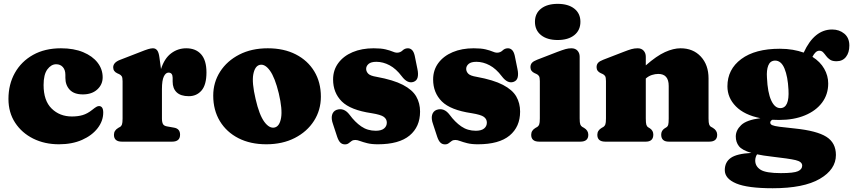

<svg xmlns="http://www.w3.org/2000/svg" viewBox="-20 -754 4541 1022"><path d="M526.5 -342.5Q526.5 -304 497.8 -277.8Q469 -251.5 421 -251.5Q374.5 -251.5 351.2 -276.2Q328 -301 328 -339.5V-355.5Q328 -382 314.5 -397Q301 -412 279 -412Q252.5 -412 232.2 -384.8Q212 -357.5 212 -301.5Q212 -218 255 -176Q298 -134 362.5 -134Q395 -134 420.2 -141.5Q445.5 -149 470.5 -169Q485.5 -181 493 -185.2Q500.5 -189.5 507.5 -189.5Q529.5 -188.5 529.5 -155Q529.5 -110.5 499.8 -71.8Q470 -33 417 -9.5Q364 14 294 14Q217.5 14 156.8 -16.2Q96 -46.5 60.5 -100.8Q25 -155 25 -227.5Q25 -305 59.2 -366Q93.5 -427 156.2 -462Q219 -497 304.5 -497Q373 -497 422.8 -476.2Q472.5 -455.5 499.5 -420.5Q526.5 -385.5 526.5 -342.5Z M828.5 -449 837 -386.5Q855 -443 890.8 -470Q926.5 -497 971.5 -497Q1022 -497 1050.5 -465Q1079 -433 1079 -368.5Q1079 -303 1053 -272.5Q1027 -242 985 -242Q942 -242 920.5 -262.5Q899 -283 899 -319.5V-340.5Q898.5 -367.5 877 -367.5Q862 -367.5 852 -346.8Q842 -326 842 -280V-123.5Q842 -103 847.8 -93.2Q853.5 -83.5 870 -81L906.5 -74.5Q938.5 -69 938.5 -37Q938.5 0 896 0H629Q586.5 0 586.5 -36.5Q586.5 -60 610 -73.5L619 -78.5Q626 -82.5 629.2 -91.5Q632.5 -100.5 632.5 -123.5V-321.5Q632.5 -341 627.8 -348.2Q623 -355.5 614 -359.5L605 -363.5Q582.5 -373.5 582.5 -395.5Q582.5 -421 618 -435L725 -476.5Q753.5 -488 768.5 -492.5Q783.5 -497 794 -497Q808 -497 816.5 -486.2Q825 -475.5 828.5 -449Z M1405.5 -497Q1491 -497 1554.5 -464.5Q1618 -432 1653 -374Q1688 -316 1688 -239.5Q1688 -168 1651.2 -110.5Q1614.5 -53 1549 -19.5Q1483.5 14 1397.5 14Q1312.5 14 1249 -18.5Q1185.5 -51 1150.2 -109.5Q1115 -168 1115 -245Q1115 -315.5 1151.8 -372.8Q1188.5 -430 1253.8 -463.5Q1319 -497 1405.5 -497ZM1442.5 -75.5Q1468.5 -82 1476.2 -127Q1484 -172 1464 -257Q1443.5 -341.5 1416.5 -378.5Q1389.5 -415.5 1362 -408.5Q1336.5 -402 1328.2 -358Q1320 -314 1340.5 -227Q1360 -142 1387.2 -105.2Q1414.5 -68.5 1442.5 -75.5Z M1983.5 -425Q1955 -425 1942 -413.8Q1929 -402.5 1929 -387.5Q1929 -373.5 1939.8 -362Q1950.5 -350.5 1984.5 -345Q2074.5 -328.5 2124.8 -302.2Q2175 -276 2195.5 -240.5Q2216 -205 2216 -160Q2216 -79 2160 -32.5Q2104 14 1991.5 14Q1957.5 14 1934.8 8.2Q1912 2.5 1897 -3.2Q1882 -9 1871 -9Q1859 -9 1851.2 -3.2Q1843.5 2.5 1835.8 8.5Q1828 14.5 1816 14.5Q1802 14.5 1792.2 5.5Q1782.5 -3.5 1775 -25L1753 -92Q1742 -122 1747.5 -142Q1753 -162 1771 -169Q1810.5 -183 1840.5 -143.5Q1869.5 -104 1903 -81Q1936.5 -58 1980 -58Q2009.5 -58 2024.2 -70Q2039 -82 2039 -101.5Q2039 -120 2023.2 -131.8Q2007.5 -143.5 1958 -151.5Q1845.5 -168 1799.2 -214.2Q1753 -260.5 1753 -331Q1753 -381 1780.8 -418.5Q1808.5 -456 1857.2 -476.5Q1906 -497 1969 -497Q2008.5 -497 2032.2 -491.2Q2056 -485.5 2069.8 -479.5Q2083.5 -473.5 2092.5 -473.5Q2110.5 -473.5 2122.5 -485.2Q2134.5 -497 2151.5 -497Q2163.5 -497 2173 -488Q2182.5 -479 2187.5 -457.5L2202 -386Q2207.5 -360 2203 -342Q2198.5 -324 2180.5 -318Q2149 -307.5 2118.5 -348Q2088.5 -388 2053.8 -406.5Q2019 -425 1983.5 -425Z M2516 -425Q2487.5 -425 2474.5 -413.8Q2461.5 -402.5 2461.5 -387.5Q2461.5 -373.5 2472.2 -362Q2483 -350.5 2517 -345Q2607 -328.5 2657.2 -302.2Q2707.5 -276 2728 -240.5Q2748.5 -205 2748.5 -160Q2748.5 -79 2692.5 -32.5Q2636.5 14 2524 14Q2490 14 2467.2 8.2Q2444.5 2.5 2429.5 -3.2Q2414.5 -9 2403.5 -9Q2391.5 -9 2383.8 -3.2Q2376 2.5 2368.2 8.5Q2360.5 14.5 2348.5 14.5Q2334.5 14.5 2324.8 5.5Q2315 -3.5 2307.5 -25L2285.5 -92Q2274.5 -122 2280 -142Q2285.5 -162 2303.5 -169Q2343 -183 2373 -143.5Q2402 -104 2435.5 -81Q2469 -58 2512.5 -58Q2542 -58 2556.8 -70Q2571.5 -82 2571.5 -101.5Q2571.5 -120 2555.8 -131.8Q2540 -143.5 2490.5 -151.5Q2378 -168 2331.8 -214.2Q2285.5 -260.5 2285.5 -331Q2285.5 -381 2313.2 -418.5Q2341 -456 2389.8 -476.5Q2438.5 -497 2501.5 -497Q2541 -497 2564.8 -491.2Q2588.5 -485.5 2602.2 -479.5Q2616 -473.5 2625 -473.5Q2643 -473.5 2655 -485.2Q2667 -497 2684 -497Q2696 -497 2705.5 -488Q2715 -479 2720 -457.5L2734.5 -386Q2740 -360 2735.5 -342Q2731 -324 2713 -318Q2681.5 -307.5 2651 -348Q2621 -388 2586.2 -406.5Q2551.5 -425 2516 -425Z M2948.5 -541Q2892.5 -541 2860 -567Q2827.5 -593 2827.5 -638Q2827.5 -682.5 2860 -708Q2892.5 -733.5 2948.5 -733.5Q3004.5 -733.5 3037 -708Q3069.5 -682.5 3069.5 -638Q3069.5 -593 3037 -567Q3004.5 -541 2948.5 -541ZM3065.5 -452V-123.5Q3065.5 -100.5 3068.8 -91.8Q3072 -83 3079.5 -78.5L3088.5 -73.5Q3111.5 -60 3111.5 -36.5Q3111.5 0 3069 0H2850Q2807.5 0 2807.5 -36.5Q2807.5 -60 2831 -73.5L2840 -78.5Q2847 -83 2850.2 -91.8Q2853.5 -100.5 2853.5 -123.5V-322.5Q2853.5 -342 2848.8 -349.2Q2844 -356.5 2835 -360.5L2826 -364.5Q2803.5 -374.5 2803.5 -396.5Q2803.5 -410.5 2811.5 -419.5Q2819.5 -428.5 2839 -436L2947.5 -478Q2974 -488 2989.8 -492.5Q3005.5 -497 3021 -497Q3042.5 -497 3054 -484.2Q3065.5 -471.5 3065.5 -452Z M3417.5 -452V-406Q3475 -456.5 3519.8 -476.8Q3564.5 -497 3602.5 -497Q3669.5 -497 3710.5 -452.8Q3751.5 -408.5 3751.5 -337V-123.5Q3751.5 -100.5 3754.8 -91.5Q3758 -82.5 3765.5 -78.5L3774.5 -73.5Q3797.5 -59.5 3797.5 -36.5Q3797.5 0 3755 0H3540Q3499.5 0 3499.5 -37.5Q3499.5 -58.5 3517.5 -70.5L3526.5 -76Q3534 -80.5 3536.8 -89.8Q3539.5 -99 3539.5 -123.5V-296.5Q3539.5 -360.5 3484 -360.5Q3467.5 -360.5 3449.8 -354.8Q3432 -349 3417.5 -336V-123.5Q3417.5 -99 3420.5 -89.8Q3423.5 -80.5 3431 -76L3440 -70.5Q3457.5 -58.5 3457.5 -37.5Q3457.5 0 3417.5 0H3202Q3159.5 0 3159.5 -36.5Q3159.5 -60 3183 -73.5L3192 -78.5Q3199 -83 3202.2 -91.8Q3205.5 -100.5 3205.5 -123.5V-322.5Q3205.5 -342 3200.8 -349.2Q3196 -356.5 3187 -360.5L3178 -364.5Q3155.5 -374.5 3155.5 -396.5Q3155.5 -410.5 3163.5 -419.5Q3171.5 -428.5 3191 -436L3299.5 -478Q3325 -488 3341 -492.5Q3357 -497 3374 -497Q3394.5 -497 3406 -484.2Q3417.5 -471.5 3417.5 -452Z M4211.5 -70Q4327.5 -58 4378.5 -26Q4429.5 6 4429.5 71Q4429.5 148 4343.8 198Q4258 248 4093 248Q3959.5 248 3898.8 222.5Q3838 197 3838 151.5Q3838 109 3870 86.5Q3902 64 3979.5 60Q3930 45.5 3913.2 24Q3896.5 2.5 3896.5 -27.5Q3896.5 -60.5 3925 -88Q3953.5 -115.5 4027.5 -125Q3942 -142 3897 -187.8Q3852 -233.5 3852 -294.5Q3852 -385 3925.8 -439.8Q3999.5 -494.5 4131 -494.5Q4168 -494.5 4199.8 -489Q4231.5 -483.5 4258 -474Q4314.5 -597 4409.5 -597Q4447.5 -597 4474.2 -574.8Q4501 -552.5 4501 -511.5Q4501 -474 4483 -451Q4465 -428 4432.5 -428Q4410.5 -428 4398 -436.5Q4385.5 -445 4377.5 -456Q4369.5 -467 4361.5 -475.5Q4353.5 -484 4341 -484Q4321 -484 4304.5 -451.5Q4346 -425.5 4367.2 -388.2Q4388.5 -351 4388.5 -309.5Q4388.5 -251.5 4355.8 -207.8Q4323 -164 4264.2 -139.8Q4205.5 -115.5 4127.5 -115.5Q4108.5 -115.5 4090.5 -116.5Q4080 -110 4080 -101.5Q4080 -92.5 4090.5 -87.8Q4101 -83 4129.5 -79.2Q4158 -75.5 4211.5 -70ZM4105 -431.5Q4079.5 -430.5 4069.5 -405.5Q4059.5 -380.5 4062.5 -340Q4066 -261.5 4085 -219.8Q4104 -178 4134 -178.5Q4182.5 -179.5 4177 -276Q4173.5 -346.5 4155.8 -389.2Q4138 -432 4105 -431.5ZM4000 100.5Q4000 131.5 4028.5 149.5Q4057 167.5 4136.5 167.5Q4205.5 167.5 4227.8 157.2Q4250 147 4250 127.5Q4250 106.5 4214.8 98.2Q4179.5 90 4087 79.5Q4042.5 74.5 4010 67.5Q4006.5 71.5 4003.2 81Q4000 90.5 4000 100.5Z"/></svg>

Font: Fraunces 9pt S050 Black
Style: Regular
Weight: 900
Version: Version 1.000; ttfautohint (v1.8.3)